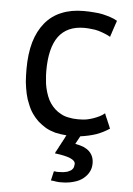

<svg xmlns="http://www.w3.org/2000/svg" viewBox="-51 -539 543 782"><g transform="rotate(5 220.0 -147.5)"><path d="M382.8 -91.8Q374 -84 362.3 -78.1Q350.6 -72.3 336.9 -67.4Q323.2 -62.5 307.6 -59.6Q292 -57.6 274.4 -57.6Q253.9 -57.6 236.3 -61.5Q218.8 -64.5 205.1 -72.3Q191.4 -79.1 179.7 -89.8Q168.9 -99.6 160.2 -112.3Q151.4 -125 145.5 -140.6Q139.6 -156.2 135.7 -172.9Q131.8 -189.5 130.9 -207Q128.9 -224.6 128.9 -243.2Q128.9 -336.9 163.1 -383.8Q198.2 -430.7 267.6 -430.7Q283.2 -430.7 297.9 -428.7Q312.5 -427.7 326.2 -423.8Q339.8 -419.9 351.6 -415Q364.3 -410.2 376 -403.3Q376 -404.3 376 -405.3Q376 -405.3 376 -406.2Q376 -406.2 377 -407.2Q377 -407.2 377 -408.2Q377 -408.2 377 -409.2Q377 -410.2 377.9 -411.1Q377.9 -411.1 377.9 -412.1Q377.9 -412.1 378.9 -413.1Q378.9 -413.1 378.9 -414.1Q378.9 -414.1 378.9 -415Q378.9 -415 379.9 -416Q379.9 -416 379.9 -417Q379.9 -417 379.9 -417Q379.9 -417 379.9 -418Q379.9 -418 380.9 -418.9Q380.9 -418.9 380.9 -420.9Q380.9 -420.9 381.8 -421.9Q381.8 -421.9 381.8 -422.9Q381.8 -422.9 381.8 -422.9Q381.8 -422.9 381.8 -423.8Q381.8 -423.8 382.8 -425.8Q382.8 -425.8 382.8 -426.8Q382.8 -426.8 383.8 -427.7Q383.8 -427.7 383.8 -427.7Q383.8 -428.7 383.8 -429.7Q383.8 -429.7 384.8 -430.7Q384.8 -430.7 384.8 -430.7Q384.8 -431.6 384.8 -432.6Q384.8 -432.6 385.7 -433.6Q385.7 -433.6 385.7 -433.6Q385.7 -434.6 385.7 -435.5Q385.7 -435.5 385.7 -435.5Q385.7 -436.5 386.7 -437.5Q386.7 -437.5 386.7 -438.5Q386.7 -438.5 387.7 -439.5Q387.7 -439.5 387.7 -440.4Q387.7 -440.4 387.7 -441.4Q387.7 -441.4 387.7 -441.4Q387.7 -441.4 388.7 -443.4Q388.7 -443.4 388.7 -444.3Q388.7 -444.3 389.6 -445.3Q389.6 -445.3 389.6 -446.3Q389.6 -446.3 389.6 -447.3Q389.6 -447.3 390.6 -448.2Q390.6 -448.2 390.6 -449.2Q390.6 -449.2 390.6 -450.2Q390.6 -450.2 391.6 -451.2Q391.6 -451.2 391.6 -452.1Q391.6 -452.1 391.6 -453.1Q391.6 -453.1 391.6 -453.1Q391.6 -453.1 392.6 -455.1Q392.6 -455.1 392.6 -456.1Q392.6 -456.1 393.6 -457Q393.6 -457 393.6 -458Q393.6 -458 393.6 -459Q393.6 -459 394.5 -460Q394.5 -460 394.5 -460.9Q394.5 -460.9 394.5 -460.9Q394.5 -460.9 395.5 -462.9Q395.5 -462.9 395.5 -463.9Q395.5 -463.9 395.5 -463.9Q395.5 -464.8 396.5 -465.8Q396.5 -465.8 396.5 -466.8Q396.5 -466.8 396.5 -467.8Q396.5 -467.8 397.5 -468.8Q397.5 -468.8 397.5 -469.7Q397.5 -469.7 397.5 -470.7Q397.5 -470.7 398.4 -470.7Q385.7 -478.5 370.1 -483.4Q355.5 -488.3 338.9 -492.2Q322.3 -496.1 302.7 -497.1Q283.2 -499 259.8 -499Q208 -499 168.9 -482.4Q129.9 -466.8 102.5 -433.6Q75.2 -400.4 61.5 -353.5Q47.9 -305.7 47.9 -243.2Q47.9 -215.8 49.8 -190.4Q52.7 -165 57.6 -142.6Q62.5 -120.1 71.3 -100.6Q79.1 -80.1 90.8 -63.5Q101.6 -47.9 116.2 -34.2Q130.9 -21.5 148.4 -10.7Q166 -1 187.5 4.9Q209 9.8 234.4 11.7Q233.4 11.7 232.4 12.7Q232.4 12.7 232.4 13.7Q232.4 13.7 231.4 14.6Q231.4 14.6 231.4 15.6Q231.4 15.6 230.5 16.6Q230.5 16.6 230.5 17.6Q230.5 17.6 229.5 18.6Q229.5 18.6 229.5 19.5Q229.5 19.5 228.5 20.5Q228.5 20.5 228.5 21.5Q228.5 21.5 227.5 22.5Q227.5 22.5 227.5 23.4Q227.5 23.4 226.6 24.4Q226.6 24.4 226.6 25.4Q226.6 25.4 225.6 26.4Q225.6 26.4 225.6 27.3Q225.6 27.3 224.6 27.3Q224.6 27.3 224.6 28.3Q224.6 28.3 224.6 29.3Q224.6 29.3 223.6 30.3Q223.6 30.3 223.6 31.2Q223.6 31.2 222.7 32.2Q222.7 32.2 222.7 33.2Q222.7 33.2 221.7 33.2Q221.7 33.2 221.7 34.2Q221.7 34.2 220.7 35.2Q220.7 35.2 220.7 36.1Q220.7 36.1 220.7 37.1Q220.7 37.1 219.7 38.1Q219.7 38.1 219.7 38.1Q219.7 38.1 218.8 39.1Q218.8 39.1 218.8 40Q218.8 40 217.8 41Q217.8 41 217.8 41Q217.8 41 216.8 43Q216.8 43 216.8 43.9Q216.8 43.9 215.8 43.9Q215.8 43.9 215.8 44.9Q215.8 44.9 215.8 45.9Q215.8 45.9 214.8 46.9Q214.8 46.9 214.8 46.9Q214.8 46.9 213.9 48.8Q213.9 48.8 213.9 48.8Q213.9 48.8 212.9 50.8Q212.9 50.8 212.9 50.8Q212.9 50.8 211.9 52.7Q211.9 52.7 211.9 52.7Q211.9 52.7 210.9 53.7Q210.9 53.7 210.9 54.7Q210.9 54.7 210 55.7Q210 55.7 210 56.6Q210 56.6 209 57.6Q209 57.6 209 57.6Q209 58.6 208 59.6Q208 59.6 208 59.6Q208 59.6 208 60.5Q208 60.5 207 60.5Q207 60.5 207 61.5Q207 61.5 207 62.5Q207 62.5 206.1 63.5Q206.1 63.5 206.1 63.5Q206.1 64.5 205.1 65.4Q205.1 65.4 205.1 66.4Q205.1 66.4 204.1 66.4Q204.1 66.4 204.1 67.4Q204.1 67.4 204.1 68.4Q204.1 68.4 203.1 68.4Q203.1 68.4 203.1 69.3Q203.1 69.3 203.1 69.3Q203.1 69.3 202.1 71.3Q202.1 71.3 201.2 72.3Q201.2 72.3 201.2 73.2Q201.2 73.2 200.2 74.2Q200.2 74.2 200.2 75.2Q200.2 75.2 199.2 76.2Q199.2 76.2 199.2 77.1Q199.2 77.1 198.2 77.1Q198.2 77.1 198.2 78.1Q198.2 78.1 198.2 79.1Q198.2 79.1 197.3 80.1Q197.3 80.1 197.3 80.1Q197.3 80.1 196.3 81.1Q196.3 82 195.3 83Q195.3 83 195.3 84Q195.3 84 195.3 85Q195.3 85 194.3 85.9Q194.3 85.9 194.3 86.9Q194.3 86.9 193.4 87.9Q193.4 87.9 193.4 88.9Q235.4 93.8 255.9 102.5Q277.3 111.3 277.3 125Q277.3 127.9 276.4 130.9Q276.4 133.8 275.4 137.7Q274.4 140.6 272.5 143.6Q270.5 146.5 267.6 149.4Q264.6 152.3 259.8 154.3Q254.9 157.2 249 159.2Q243.2 160.2 234.4 162.1Q226.6 163.1 215.8 163.1Q212.9 163.1 206.1 163.1Q203.1 163.1 201.2 162.1Q198.2 162.1 195.3 162.1Q192.4 174.8 186.5 200.2Q192.4 201.2 197.3 201.2Q203.1 202.1 209 203.1Q213.9 203.1 219.7 204.1Q224.6 204.1 230.5 204.1Q257.8 204.1 280.3 197.3Q302.7 191.4 318.4 178.7Q334 166 341.8 150.4Q349.6 135.7 349.6 116.2Q349.6 100.6 344.7 88.9Q339.8 77.1 331.1 68.4Q322.3 59.6 307.6 52.7Q293 46.9 272.5 43Q278.3 32.2 290 10.7Q325.2 5.9 354.5 -3.9Q383.8 -14.6 408.2 -31.2Q408.2 -32.2 407.2 -33.2Q407.2 -33.2 406.2 -34.2Q406.2 -34.2 406.2 -35.2Q406.2 -35.2 405.3 -36.1Q405.3 -36.1 405.3 -37.1Q405.3 -37.1 405.3 -38.1Q405.3 -38.1 404.3 -39.1Q404.3 -39.1 404.3 -40Q404.3 -41 403.3 -42Q403.3 -42 403.3 -43Q403.3 -43 402.3 -43.9Q402.3 -43.9 402.3 -44.9Q402.3 -44.9 402.3 -45.9Q402.3 -45.9 401.4 -45.9Q401.4 -45.9 401.4 -46.9Q401.4 -46.9 400.4 -48.8Q400.4 -48.8 400.4 -49.8Q400.4 -49.8 399.4 -50.8Q399.4 -50.8 399.4 -50.8Q399.4 -50.8 399.4 -51.8Q399.4 -51.8 398.4 -52.7Q398.4 -52.7 398.4 -53.7Q398.4 -53.7 398.4 -54.7Q398.4 -54.7 397.5 -54.7Q397.5 -54.7 397.5 -55.7Q397.5 -55.7 397.5 -56.6Q397.5 -56.6 396.5 -57.6Q396.5 -57.6 396.5 -57.6Q396.5 -58.6 395.5 -59.6Q395.5 -59.6 395.5 -59.6Q395.5 -59.6 395.5 -61.5Q395.5 -61.5 394.5 -62.5Q394.5 -62.5 394.5 -63.5Q394.5 -63.5 393.6 -64.5Q393.6 -64.5 393.6 -64.5Q393.6 -64.5 393.6 -65.4Q393.6 -65.4 393.6 -65.4Q393.6 -65.4 392.6 -66.4Q392.6 -66.4 392.6 -68.4Q392.6 -68.4 391.6 -69.3Q391.6 -69.3 391.6 -70.3Q391.6 -70.3 390.6 -71.3Q390.6 -71.3 390.6 -72.3Q390.6 -72.3 390.6 -72.3Q390.6 -72.3 389.6 -73.2Q389.6 -73.2 389.6 -74.2Q389.6 -74.2 388.7 -75.2Q388.7 -75.2 388.7 -76.2Q388.7 -76.2 388.7 -77.1Q388.7 -77.1 387.7 -78.1Q387.7 -78.1 387.7 -79.1Q387.7 -79.1 386.7 -80.1Q386.7 -80.1 386.7 -81.1Q386.7 -81.1 385.7 -82Q385.7 -82 385.7 -83Q385.7 -83 385.7 -84Q385.7 -84 384.8 -85Q384.8 -85 384.8 -86.9Q384.8 -86.9 383.8 -87.9Q383.8 -87.9 383.8 -88.9Q383.8 -88.9 382.8 -89.8Q382.8 -90.8 382.8 -91.8Z"/></g></svg>

Font: Aptus Gothic JP
Style: Medium
Weight: 400
Designer: Fuminori Ogawa / Motoya
Version: Version 1